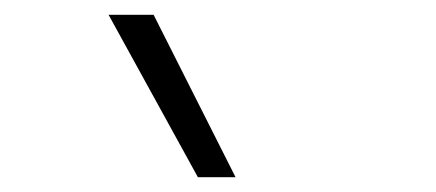

<svg xmlns="http://www.w3.org/2000/svg" viewBox="-20 -810 590 260"><path d="M248 -570 127 -790H188L299 -570Z"/></svg>

Font: M PLUS Code Latin SemiExpanded Light
Style: Regular
Weight: 300
Width: 6
Designer: Coji Morishita
Foundry: UNDERFOREST DESIGN
Version: Version 1.002; ttfautohint (v1.8.3)